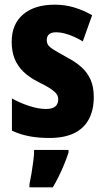

<svg xmlns="http://www.w3.org/2000/svg" viewBox="-20 -580 450 821"><path d="M381 -165Q381 -109 359.5 -69.5Q338 -30 296 -10Q254 10 191 10Q146 10 107.5 3Q69 -4 31 -21V-159Q65 -140 104.5 -127Q144 -114 177 -114Q203 -114 216 -124.5Q229 -135 229 -155Q229 -167 222.5 -177Q216 -187 197 -200Q178 -213 139 -232Q103 -251 79 -274.5Q55 -298 42.5 -329Q30 -360 30 -401Q30 -477 79 -518.5Q128 -560 214 -560Q257 -560 296 -548.5Q335 -537 374 -515L334 -403Q316 -414 296 -423Q276 -432 256.5 -437Q237 -442 220 -442Q200 -442 190 -433.5Q180 -425 180 -409Q180 -397 185.5 -388Q191 -379 209.5 -367.5Q228 -356 264 -336Q301 -317 327 -294Q353 -271 367 -240Q381 -209 381 -165ZM273 72Q265 97 254.5 122.5Q244 148 232 172.5Q220 197 206 221H106V208Q110 190 114.5 163Q119 136 122.5 108.5Q126 81 126 61H273Z"/></svg>

Font: Noto Sans Display Condensed ExtraBold
Style: Regular
Weight: 800
Width: 3
Designer: Monotype Design Team
Foundry: Monotype Imaging Inc.
Version: Version 2.003